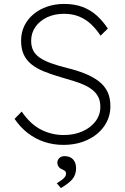

<svg xmlns="http://www.w3.org/2000/svg" viewBox="-20 -725 633 974"><path d="M54 -122 90 -159Q134 -95 188 -67.5Q242 -40 303 -40Q356 -40 398 -58.5Q440 -77 464.5 -109.5Q489 -142 489 -183Q489 -211 479.5 -231Q470 -251 452.5 -266Q435 -281 410.5 -292.5Q386 -304 355.5 -313.5Q325 -323 290 -333Q242 -347 204.5 -362Q167 -377 140.5 -398Q114 -419 100.5 -448Q87 -477 87 -519Q87 -560 103.5 -594Q120 -628 150 -653Q180 -678 219.5 -691.5Q259 -705 305 -705Q359 -705 399.5 -689.5Q440 -674 471 -646Q502 -618 527 -580L490 -544Q468 -578 441 -603Q414 -628 380.5 -641.5Q347 -655 305 -655Q257 -655 219.5 -637.5Q182 -620 160 -589Q138 -558 138 -518Q138 -490 148.5 -469Q159 -448 181.5 -432.5Q204 -417 238.5 -404.5Q273 -392 321 -380Q370 -368 410 -352Q450 -336 479.5 -314Q509 -292 524.5 -261Q540 -230 540 -186Q540 -130 509 -85.5Q478 -41 424 -15.5Q370 10 301 10Q251 10 205.5 -5Q160 -20 121.5 -49.5Q83 -79 54 -122ZM268 205Q284 195 294.5 187Q305 179 310 171.5Q315 164 315 156Q315 146 308.5 141.5Q302 137 293 133Q283 129 277 120Q271 111 271 100Q271 86 281.5 76.5Q292 67 307 67Q335 67 350.5 83.5Q366 100 366 128Q366 144 361.5 158Q357 172 347.5 183.5Q338 195 323.5 206Q309 217 289 229Z"/></svg>

Font: Mach ExtraLight
Style: Regular
Weight: 250
Version: Version 1.002